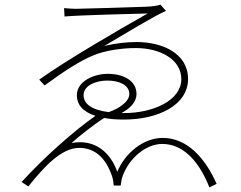

<svg xmlns="http://www.w3.org/2000/svg" viewBox="-20 -772 1040 827"><path d="M448 -289C371 -299 340 -327 340 -362C340 -406 397 -425 442 -425C493 -425 537 -406 537 -367C537 -334 492 -304 448 -289ZM256 -737 258 -701C326 -707 578 -713 616 -714C492 -644 258 -508 149 -429L172 -404C258 -467 323 -509 381 -533C435 -556 510 -565 565 -565C667 -565 761 -518 761 -431C761 -339 639 -285 515 -285H503C541 -305 568 -333 568 -367C568 -423 514 -454 444 -454C383 -454 311 -421 311 -362C311 -323 335 -291 391 -273C302 -211 169 -94 73 12L102 31C168 -51 243 -135 321 -135C389 -135 436 -92 463 -12C467 -1 469 18 470 27H500C501 17 503 0 508 -13C537 -93 610 -152 679 -152C761 -152 832 -90 882 35L913 20C862 -96 783 -178 681 -178C596 -178 518 -111 485 -32C457 -113 391 -175 288 -156C319 -184 383 -235 429 -264C453 -259 481 -257 514 -257C661 -257 790 -319 790 -432C790 -543 678 -591 568 -591C524 -591 475 -585 429 -574C512 -623 652 -708 695 -725L671 -752C663 -748 637 -744 609 -743C562 -741 325 -734 304 -734C288 -734 273 -736 256 -737Z"/></svg>

Font: Noto Sans JP Thin
Style: Regular
Weight: 100
Designer: Ryoko NISHIZUKA 西塚涼子 (kana, bopomofo & ideographs); Paul D. Hunt (Latin, Greek & Cyrillic); Sandoll Communications 산돌커뮤니
Foundry: Adobe
Version: Version 2.004;hotconv 1.0.118;makeotfexe 2.5.65603